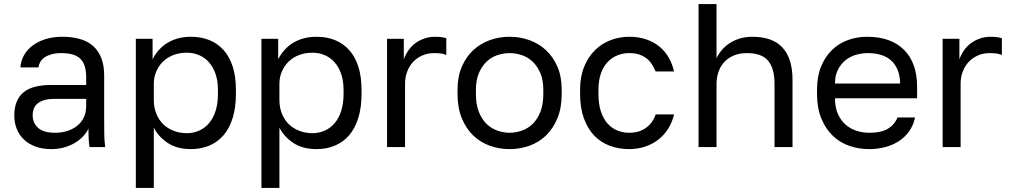

<svg xmlns="http://www.w3.org/2000/svg" viewBox="-20 -720 4945 940"><path d="M231 10Q188 10 154 -2.5Q120 -15 97 -37Q74 -59 62 -89Q50 -119 50 -155Q50 -194 62 -222.5Q74 -251 96.5 -269Q119 -287 153 -295.5Q187 -304 230 -304H402V-340Q402 -374 394.5 -397Q387 -420 371.5 -434Q356 -448 333 -454Q310 -460 280 -460Q252 -460 231.5 -454Q211 -448 197.5 -438.5Q184 -429 177 -416.5Q170 -404 168 -390H80Q82 -422 97.5 -449.5Q113 -477 139.5 -497Q166 -517 203 -528.5Q240 -540 285 -540Q332 -540 370 -529.5Q408 -519 434.5 -496Q461 -473 475.5 -437Q490 -401 490 -350V-135Q490 -93 490.5 -61.5Q491 -30 495 0H418Q415 -23 414 -43.5Q413 -64 413 -90Q403 -69 385.5 -51Q368 -33 345 -19.5Q322 -6 293 2Q264 10 231 10ZM250 -70Q281 -70 308.5 -78.5Q336 -87 357 -103.5Q378 -120 390 -144.5Q402 -169 402 -200V-236H245Q196 -236 168 -216.5Q140 -197 140 -155Q140 -118 166.5 -94Q193 -70 250 -70Z M645 200V-530H727V-430Q741 -457 760 -477.5Q779 -498 803 -512Q827 -526 855 -533Q883 -540 915 -540Q965 -540 1005.5 -523.5Q1046 -507 1075 -474.5Q1104 -442 1119.5 -393.5Q1135 -345 1135 -280V-260Q1135 -193 1119 -142Q1103 -91 1074 -57.5Q1045 -24 1004.5 -7Q964 10 915 10Q847 10 801.5 -20Q756 -50 733 -95V200ZM895 -68Q927 -68 955 -80.5Q983 -93 1003.5 -117Q1024 -141 1035.5 -177Q1047 -213 1047 -260V-280Q1047 -324 1035.5 -357.5Q1024 -391 1003.5 -414.5Q983 -438 955 -450Q927 -462 895 -462Q859 -462 829 -450.5Q799 -439 778 -418.5Q757 -398 745 -370Q733 -342 733 -310V-230Q733 -194 745 -164Q757 -134 778 -113Q799 -92 829 -80Q859 -68 895 -68Z M1260 200V-530H1342V-430Q1356 -457 1375 -477.5Q1394 -498 1418 -512Q1442 -526 1470 -533Q1498 -540 1530 -540Q1580 -540 1620.5 -523.5Q1661 -507 1690 -474.5Q1719 -442 1734.5 -393.5Q1750 -345 1750 -280V-260Q1750 -193 1734 -142Q1718 -91 1689 -57.5Q1660 -24 1619.5 -7Q1579 10 1530 10Q1462 10 1416.5 -20Q1371 -50 1348 -95V200ZM1510 -68Q1542 -68 1570 -80.5Q1598 -93 1618.5 -117Q1639 -141 1650.5 -177Q1662 -213 1662 -260V-280Q1662 -324 1650.5 -357.5Q1639 -391 1618.5 -414.5Q1598 -438 1570 -450Q1542 -462 1510 -462Q1474 -462 1444 -450.5Q1414 -439 1393 -418.5Q1372 -398 1360 -370Q1348 -342 1348 -310V-230Q1348 -194 1360 -164Q1372 -134 1393 -113Q1414 -92 1444 -80Q1474 -68 1510 -68Z M1875 0V-530H1957V-430Q1966 -454 1980 -474Q1994 -494 2013.5 -508.5Q2033 -523 2057.5 -531.5Q2082 -540 2110 -540Q2130 -540 2142.5 -538Q2155 -536 2165 -533V-451Q2152 -456 2139.5 -458Q2127 -460 2105 -460Q2075 -460 2049 -449Q2023 -438 2004 -418.5Q1985 -399 1974 -371Q1963 -343 1963 -310V0Z M2475 10Q2424 10 2378 -6.5Q2332 -23 2297 -56.5Q2262 -90 2241 -141Q2220 -192 2220 -260V-280Q2220 -345 2241 -393.5Q2262 -442 2297 -474.5Q2332 -507 2378 -523.5Q2424 -540 2475 -540Q2526 -540 2572 -523.5Q2618 -507 2653 -474.5Q2688 -442 2709 -393.5Q2730 -345 2730 -280V-260Q2730 -192 2709 -141Q2688 -90 2653 -56.5Q2618 -23 2572 -6.5Q2526 10 2475 10ZM2475 -70Q2505 -70 2535 -80.5Q2565 -91 2588 -113.5Q2611 -136 2625.5 -172Q2640 -208 2640 -260V-280Q2640 -328 2625.5 -362Q2611 -396 2588 -418Q2565 -440 2535 -450Q2505 -460 2475 -460Q2445 -460 2415 -450Q2385 -440 2362 -418Q2339 -396 2324.5 -362Q2310 -328 2310 -280V-260Q2310 -208 2324.5 -172Q2339 -136 2362 -113.5Q2385 -91 2415 -80.5Q2445 -70 2475 -70Z M3060 10Q3009 10 2965 -6.5Q2921 -23 2889 -56.5Q2857 -90 2838.5 -141Q2820 -192 2820 -260V-280Q2820 -345 2840 -393.5Q2860 -442 2893 -474.5Q2926 -507 2969.5 -523.5Q3013 -540 3060 -540Q3107 -540 3144.5 -527Q3182 -514 3209.5 -491Q3237 -468 3254.5 -437Q3272 -406 3280 -370H3190Q3182 -389 3171.5 -405.5Q3161 -422 3145.5 -434Q3130 -446 3109.5 -453Q3089 -460 3060 -460Q3031 -460 3004 -449.5Q2977 -439 2956 -417.5Q2935 -396 2922.5 -362Q2910 -328 2910 -280V-260Q2910 -209 2922.5 -172.5Q2935 -136 2956 -113.5Q2977 -91 3004 -80.5Q3031 -70 3060 -70Q3109 -70 3142.5 -94Q3176 -118 3190 -160H3280Q3271 -121 3251 -89.5Q3231 -58 3202.5 -36Q3174 -14 3138 -2Q3102 10 3060 10Z M3400 0V-700H3488V-435Q3498 -456 3514 -475Q3530 -494 3552 -508.5Q3574 -523 3602 -531.5Q3630 -540 3663 -540Q3763 -540 3811.5 -486.5Q3860 -433 3860 -330V0H3772V-310Q3772 -384 3741 -422Q3710 -460 3637 -460Q3598 -460 3569.5 -447Q3541 -434 3523 -413Q3505 -392 3496.5 -365Q3488 -338 3488 -310V0Z M4235 10Q4184 10 4138 -6Q4092 -22 4057 -55.5Q4022 -89 4001 -140Q3980 -191 3980 -260V-280Q3980 -346 4000 -394.5Q4020 -443 4053.5 -475.5Q4087 -508 4131.5 -524Q4176 -540 4225 -540Q4342 -540 4406 -476Q4470 -412 4470 -295V-239H4068Q4068 -193 4083 -160.5Q4098 -128 4122 -108Q4146 -88 4175.5 -79Q4205 -70 4235 -70Q4295 -70 4327.5 -90Q4360 -110 4374 -145H4460Q4452 -107 4431.5 -78Q4411 -49 4381.5 -29.5Q4352 -10 4314.5 0Q4277 10 4235 10ZM4068 -311H4387Q4386 -352 4373.5 -380.5Q4361 -409 4340 -426.5Q4319 -444 4290.5 -452Q4262 -460 4230 -460Q4199 -460 4170 -451.5Q4141 -443 4118.5 -424.5Q4096 -406 4082 -378Q4068 -350 4068 -311Z M4595 0V-530H4677V-430Q4686 -454 4700 -474Q4714 -494 4733.5 -508.5Q4753 -523 4777.5 -531.5Q4802 -540 4830 -540Q4850 -540 4862.5 -538Q4875 -536 4885 -533V-451Q4872 -456 4859.5 -458Q4847 -460 4825 -460Q4795 -460 4769 -449Q4743 -438 4724 -418.5Q4705 -399 4694 -371Q4683 -343 4683 -310V0Z"/></svg>

Font: Golos Text VF
Style: Regular
Weight: 400
Designer: A.Korolkova, Vitaly Kuzmin
Foundry: ParaType Ltd
Version: Version 2.003